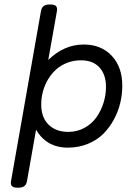

<svg xmlns="http://www.w3.org/2000/svg" viewBox="-20 -666 640 880"><path d="M209 -645.5Q189.5 -645.5 179.9 -638.2Q170.4 -630.9 167.5 -613.8L30.8 162.6Q27.8 179.7 34.7 187Q41.5 194.3 61.5 194.3H62.5Q82 194.3 91.6 187Q101.1 179.7 104 162.6L149.9 -97.7L142.6 -76.2Q190.9 10.7 290.5 10.7Q340.3 10.7 382.6 -6.6Q424.8 -23.9 453.4 -52.5Q481.9 -81.1 502 -118.2Q522 -155.3 531.2 -194.3Q540.5 -233.4 540.5 -272.5Q540.5 -359.4 491.9 -410.6Q443.4 -461.9 363.8 -461.9Q273.4 -461.9 201.2 -391.1L240.7 -613.8Q243.7 -630.9 236.8 -638.2Q230 -645.5 210 -645.5ZM465.8 -268.1Q465.8 -230 454.1 -193.4Q442.4 -156.7 421.1 -127.2Q399.9 -97.7 366.5 -79.6Q333 -61.5 293.5 -61.5Q236.3 -61.5 202.6 -94.7Q168.9 -127.9 168.9 -187Q168.9 -217.3 176.8 -246.6Q184.6 -275.9 200 -301.8Q215.3 -327.6 236.8 -347.2Q258.3 -366.7 287.8 -378.2Q317.4 -389.6 351.1 -389.6Q406.2 -389.6 436 -356.7Q465.8 -323.7 465.8 -268.1Z"/></svg>

Font: Courier Prime Sans
Style: Regular
Weight: 300
Italic angle: -10°
Designer: Alan Dague-Greene
Foundry: Quote-Unquote Apps
Version: Version 3.23